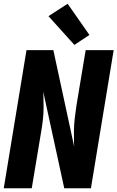

<svg xmlns="http://www.w3.org/2000/svg" viewBox="-20 -1002 625 1022"><path d="M0 0H149L198 -294Q204 -328 208 -362Q212 -396 212 -429.5Q212 -463 211 -497L210 -515L322 0H464L585 -735H436L387 -441Q382 -407 378 -373Q374 -339 373.5 -305.5Q373 -272 374 -238L375 -221L264 -735H121ZM376 -763 456 -816 340 -982 238 -916Z"/></svg>

Font: Iosevka Sparkle Heavy Oblique
Style: Regular
Weight: 900
Italic angle: -9°
Designer: Belleve Invis
Foundry: Belleve Invis
Version: Version 4.5.0; ttfautohint (v1.8.3)